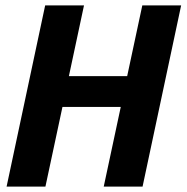

<svg xmlns="http://www.w3.org/2000/svg" viewBox="-20 -687 687 707"><path d="M424.7 -293.3H210L147.3 0H4.3L146.3 -667H289.3L233.7 -406.7H448.3L504 -667H647L505 0H362Z"/></svg>

Font: Epunda Sans Light
Style: Italic
Weight: 300
Italic angle: -12.0243°
Designer: Simon Atzbach
Foundry: typofactur
Version: Version 2.204